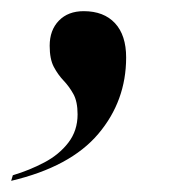

<svg xmlns="http://www.w3.org/2000/svg" viewBox="-52 -171 328 344"><path d="M-29 143Q1 134 27.5 120Q54 106 70.5 84.5Q87 63 87 34Q87 11 79.5 -2.5Q72 -16 62 -26.5Q52 -37 44.5 -51Q37 -65 37 -89Q37 -117 53.5 -134Q70 -151 98 -151Q134 -151 154 -129.5Q174 -108 174 -68Q174 10 124 69Q74 128 -32 153Z"/></svg>

Font: Noto Serif Display ExtraCondensed ExtraBold
Style: Italic
Weight: 800
Width: 2
Italic angle: -12°
Designer: Monotype Design Team
Foundry: Monotype Imaging Inc.
Version: Version 2.009